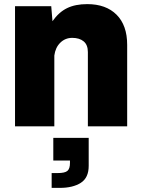

<svg xmlns="http://www.w3.org/2000/svg" viewBox="-20 -614 690 933"><path d="M53 0V-584H229L235 -511Q266 -555 306 -574.5Q346 -594 404 -594Q495 -594 546.5 -542.5Q598 -491 598 -396V0H407V-361Q407 -396 386.5 -413Q366 -430 331 -430Q297 -430 273 -406.5Q249 -383 244 -344V0ZM231 299V227H260Q295 227 307.5 216.5Q320 206 320 178V166H239V56H411V192Q411 250 372.5 274.5Q334 299 271 299Z"/></svg>

Font: BDO Grotesk Black
Style: Regular
Weight: 900
Designer: Deni Anggara
Foundry: Lokal Container
Version: Version 2.000